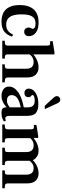

<svg xmlns="http://www.w3.org/2000/svg" viewBox="841 -1648 817 2539"><g transform="rotate(90 1249.5 -378.5)"><path d="M266 10Q197 10 148 -15.5Q99 -41 73 -94.5Q47 -148 47 -230Q47 -294 62.5 -341Q78 -388 107.5 -419Q137 -450 179.5 -465Q222 -480 276 -480Q341 -480 381 -461.5Q421 -443 439.5 -414Q458 -385 458 -354Q458 -323 442 -306.5Q426 -290 400 -290Q372 -290 358 -307Q344 -324 344 -347Q344 -362 348.5 -371.5Q353 -381 357 -388.5Q361 -396 361 -404Q361 -419 344 -429.5Q327 -440 291 -440Q255 -440 228 -425Q201 -410 185.5 -370Q170 -330 170 -255Q170 -187 184.5 -141.5Q199 -96 229 -74Q259 -52 305 -52Q349 -52 375.5 -68Q402 -84 416.5 -105.5Q431 -127 439 -144L464 -129Q454 -97 438 -71.5Q422 -46 399 -27.5Q376 -9 343 0.5Q310 10 266 10Z M831 0V-33Q857 -33 869.5 -37Q882 -41 885.5 -50.5Q889 -60 889 -78V-318Q889 -350 879 -371.5Q869 -393 849.5 -404Q830 -415 801 -415Q770 -415 743 -401Q716 -387 695 -357V-407Q721 -430 749.5 -446Q778 -462 809 -471Q840 -480 870 -480Q932 -480 968 -442Q1004 -404 1004 -333V-83Q1004 -63 1008.5 -52Q1013 -41 1027 -37Q1041 -33 1070 -33V0ZM519 0V-33Q549 -33 562.5 -37Q576 -41 579.5 -52Q583 -63 583 -83V-587Q583 -614 577.5 -623.5Q572 -633 555 -633H525V-667L670 -690H699V-78Q699 -60 702.5 -50.5Q706 -41 718 -37Q730 -33 755 -33V0ZM696 -401V-411H704V-401Z M1475 10Q1451 10 1434 5.5Q1417 1 1408 -13.5Q1399 -28 1399 -57V-345Q1398 -384 1378.5 -406.5Q1359 -429 1306 -429Q1287 -429 1271 -425Q1255 -421 1246 -415Q1237 -409 1237 -403Q1237 -393 1244 -386.5Q1251 -380 1258 -372Q1265 -364 1265 -347Q1265 -322 1250.5 -307.5Q1236 -293 1210 -293Q1184 -293 1168 -309Q1152 -325 1152 -351Q1152 -384 1175.5 -412.5Q1199 -441 1245 -459Q1291 -477 1357 -477Q1434 -477 1473 -445.5Q1512 -414 1512 -330V-108Q1512 -68 1520.5 -54Q1529 -40 1548 -40Q1557 -40 1563 -42.5Q1569 -45 1576 -48L1586 -21Q1571 -12 1545 -1Q1519 10 1475 10ZM1249 10Q1198 10 1161.5 -15Q1125 -40 1125 -90Q1125 -137 1160.5 -176.5Q1196 -216 1262 -244.5Q1328 -273 1419 -287V-249Q1326 -231 1282 -202Q1238 -173 1238 -125Q1238 -95 1256 -78.5Q1274 -62 1312 -62Q1337 -62 1356.5 -71.5Q1376 -81 1391.5 -93.5Q1407 -106 1418 -115V-74Q1399 -56 1374 -36.5Q1349 -17 1318.5 -3.5Q1288 10 1249 10ZM1379 -562 1275 -675Q1259 -694 1255 -703.5Q1251 -713 1251 -723Q1251 -741 1265 -754Q1279 -767 1298 -767Q1312 -767 1323.5 -759Q1335 -751 1345 -731L1423 -562Z M2233 0V-33Q2258 -33 2270 -35.5Q2282 -38 2286 -47.5Q2290 -57 2290 -78V-318Q2290 -350 2280 -371.5Q2270 -393 2251 -404Q2232 -415 2204 -415Q2182 -415 2163.5 -407.5Q2145 -400 2128.5 -385.5Q2112 -371 2096 -348V-401Q2127 -436 2175 -458Q2223 -480 2272 -480Q2334 -480 2369.5 -442Q2405 -404 2405 -333V-83Q2405 -62 2409 -51.5Q2413 -41 2427 -37Q2441 -33 2470 -33V0ZM1626 0V-33Q1656 -33 1669.5 -37Q1683 -41 1686.5 -52Q1690 -63 1690 -83V-372Q1690 -399 1684.5 -408.5Q1679 -418 1662 -418H1632V-452L1776 -475H1804V-413H1807V-78Q1807 -56 1812 -46.5Q1817 -37 1829 -35Q1841 -33 1863 -33V0ZM1933 0V-33Q1958 -33 1970 -35.5Q1982 -38 1986.5 -47.5Q1991 -57 1991 -78V-318Q1991 -350 1981 -371.5Q1971 -393 1951.5 -404Q1932 -415 1903 -415Q1883 -415 1864 -409Q1845 -403 1828 -390Q1811 -377 1797 -357V-407Q1824 -431 1854 -447.5Q1884 -464 1914 -472Q1944 -480 1971 -480Q2015 -480 2045 -462Q2075 -444 2090.5 -418.5Q2106 -393 2106 -369V-83Q2106 -63 2110 -52Q2114 -41 2126 -37Q2138 -33 2163 -33V0Z"/></g></svg>

Font: Frank Ruhl Libre Medium
Style: Regular
Weight: 500
Designer: Yanek Iontef
Foundry: Fontef
Version: Version 6.004